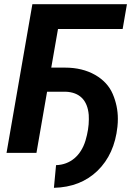

<svg xmlns="http://www.w3.org/2000/svg" viewBox="-20 -731 649 918"><path d="M586.9 -710.9H134.8L11.2 0H154.3L205.1 -292.5H293.5C360.4 -290 398.4 -252 404.3 -181.6C404.8 -174.8 404.8 -168 404.8 -160.6C404.8 -128.4 399.4 -94.7 388.7 -58.6C366.7 13.2 315.9 56.6 248 58.6L237.8 167C322.8 165 392.1 137.7 446.3 85.4C500.5 32.7 532.2 -37.6 541.5 -125C543 -138.2 543.5 -150.9 543.5 -163.1C543.5 -204.1 535.2 -243.7 519 -281.7C502.9 -319.3 474.6 -350.1 434.6 -373C394 -396 346.2 -407.7 291 -407.7H225.1L257.3 -592.3H566.4Z"/></svg>

Font: Roboto
Style: Bold Italic
Weight: 700
Italic angle: -12°
Designer: Google
Version: Version 2.137; 2017